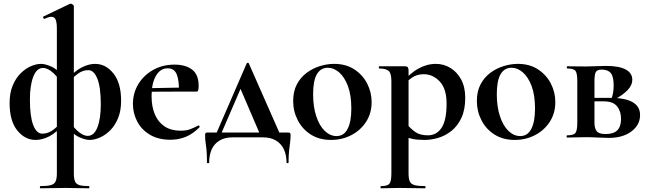

<svg xmlns="http://www.w3.org/2000/svg" viewBox="-20 -745 3515 1040"><path d="M199 275Q196 275 196 269Q196 263 199 263Q237 263 256 257.5Q275 252 281.5 237Q288 222 288 194V-589Q288 -623 281.5 -638.5Q275 -654 258 -654Q245 -654 221 -643Q217 -642 214.5 -648Q212 -654 214 -655L358 -724Q360 -725 363 -725Q368 -725 374 -720.5Q380 -716 380 -712V194Q380 222 386 237Q392 252 409.5 257.5Q427 263 462 263Q464 263 464 269Q464 275 462 275Q437 275 403.5 274Q370 273 335 273Q297 273 261.5 274Q226 275 199 275ZM173 13Q115 13 73.5 -38.5Q32 -90 32 -187Q32 -241 48.5 -281Q65 -321 91 -347Q117 -373 146.5 -386Q176 -399 202 -399Q226 -399 261 -383Q296 -367 331 -316L322 -275Q300 -321 269.5 -349Q239 -377 213 -377Q179 -377 160.5 -330Q142 -283 142 -206Q142 -114 160 -67.5Q178 -21 209 -21Q241 -21 268.5 -42Q296 -63 315 -87L330 -77Q284 -25 246 -6Q208 13 173 13ZM465 13Q442 13 407 -3Q372 -19 337 -70L346 -111Q368 -65 398.5 -37Q429 -9 455 -9Q490 -9 508 -56Q526 -103 526 -180Q526 -272 507.5 -318.5Q489 -365 458 -365Q427 -365 399.5 -344Q372 -323 353 -299L338 -309Q385 -361 423 -380Q461 -399 495 -399Q553 -399 594.5 -347Q636 -295 636 -199Q636 -145 619.5 -105Q603 -65 577 -39Q551 -13 521 0Q491 13 465 13Z M903 12Q838 12 792.5 -15Q747 -42 723.5 -86.5Q700 -131 700 -182Q700 -241 729 -289Q758 -337 809 -366Q860 -395 926 -395Q985 -395 1020.5 -368Q1056 -341 1056 -280Q1056 -267 1054 -258Q1052 -249 1045 -249H949Q951 -306 938 -340.5Q925 -375 888 -375Q848 -375 824.5 -334Q801 -293 801 -225Q801 -167 819 -125Q837 -83 872 -60Q907 -37 958 -37Q988 -37 1008.5 -44.5Q1029 -52 1054 -65Q1056 -67 1059.5 -63Q1063 -59 1061 -56Q1024 -19 985.5 -3.5Q947 12 903 12ZM766 -248 765 -267 984 -271V-249Z M1143 -2 1316 -401Q1318 -405 1322.5 -405Q1327 -405 1328 -401L1504 -2H1395L1278 -275L1321 -352L1170 -2ZM1101 135Q1101 89 1098.5 65.5Q1096 42 1093.5 26Q1091 10 1091 -12Q1091 -20 1093 -23.5Q1095 -27 1102 -27H1542Q1550 -27 1552 -23.5Q1554 -20 1554 -12Q1554 6 1551.5 25.5Q1549 45 1546 70.5Q1543 96 1543 135Q1543 139 1537.5 139Q1532 139 1532 135Q1532 94 1517.5 63.5Q1503 33 1474.5 16Q1446 -1 1404 -1H1239Q1198 -1 1169.5 16Q1141 33 1127 63.5Q1113 94 1113 135Q1113 139 1107 139Q1101 139 1101 135Z M1773 13Q1710 13 1664 -16Q1618 -45 1593 -93.5Q1568 -142 1568 -198Q1568 -250 1588 -288Q1608 -326 1641 -350.5Q1674 -375 1713 -387Q1752 -399 1790 -399Q1854 -399 1899.5 -369Q1945 -339 1969 -292Q1993 -245 1993 -192Q1993 -131 1962.5 -84.5Q1932 -38 1882 -12.5Q1832 13 1773 13ZM1803 -8Q1843 -8 1863 -47Q1883 -86 1883 -157Q1883 -230 1864.5 -279Q1846 -328 1817 -353Q1788 -378 1756 -378Q1717 -378 1696.5 -343Q1676 -308 1676 -235Q1676 -167 1693 -115.5Q1710 -64 1739 -36Q1768 -8 1803 -8Z M2044 275Q2041 275 2041 269Q2041 263 2044 263Q2079 263 2089.5 250Q2100 237 2100 194V-305Q2100 -349 2084.5 -361.5Q2069 -374 2034 -374Q2032 -374 2032 -380Q2032 -386 2034 -386Q2049 -386 2074 -386Q2099 -386 2125.5 -386Q2152 -386 2171 -386Q2185 -386 2189 -380.5Q2193 -375 2193 -363V194Q2193 222 2199.5 237Q2206 252 2225 257.5Q2244 263 2282 263Q2285 263 2285 269Q2285 275 2282 275Q2254 275 2219 274Q2184 273 2145 273Q2117 273 2090.5 274Q2064 275 2044 275ZM2279 13Q2240 13 2212.5 7Q2185 1 2147 -12L2182 -75Q2204 -48 2229.5 -30Q2255 -12 2298 -12Q2345 -12 2372 -53Q2399 -94 2399 -184Q2399 -264 2362 -303.5Q2325 -343 2275 -343Q2238 -343 2211 -324Q2184 -305 2158 -276L2148 -288Q2199 -347 2245.5 -373Q2292 -399 2341 -399Q2383 -399 2419 -377.5Q2455 -356 2477.5 -315Q2500 -274 2500 -215Q2500 -151 2479.5 -107Q2459 -63 2426 -36.5Q2393 -10 2354.5 1.5Q2316 13 2279 13Z M2768 13Q2705 13 2659 -16Q2613 -45 2588 -93.5Q2563 -142 2563 -198Q2563 -250 2583 -288Q2603 -326 2636 -350.5Q2669 -375 2708 -387Q2747 -399 2785 -399Q2849 -399 2894.5 -369Q2940 -339 2964 -292Q2988 -245 2988 -192Q2988 -131 2957.5 -84.5Q2927 -38 2877 -12.5Q2827 13 2768 13ZM2798 -8Q2838 -8 2858 -47Q2878 -86 2878 -157Q2878 -230 2859.5 -279Q2841 -328 2812 -353Q2783 -378 2751 -378Q2712 -378 2691.5 -343Q2671 -308 2671 -235Q2671 -167 2688 -115.5Q2705 -64 2734 -36Q2763 -8 2798 -8Z M3155 -385Q3179 -385 3208.5 -386.5Q3238 -388 3263 -388Q3332 -388 3368.5 -369Q3405 -350 3405 -312Q3405 -257 3305 -204L3293 -212Q3298 -226 3301 -243.5Q3304 -261 3304 -283Q3304 -330 3288.5 -349Q3273 -368 3239 -368Q3216 -368 3208 -356Q3200 -344 3200 -303V-81Q3200 -50 3212 -34.5Q3224 -19 3261 -19Q3304 -19 3324 -39.5Q3344 -60 3344 -101Q3344 -142 3322.5 -169Q3301 -196 3250 -196H3159L3158 -215H3285Q3447 -215 3447 -122Q3447 -68 3400 -33Q3353 2 3278 2Q3256 2 3219.5 0Q3183 -2 3155 -2Q3127 -2 3100.5 -1Q3074 0 3052 0Q3049 0 3049 -6Q3049 -12 3052 -12Q3087 -12 3097 -25Q3107 -38 3107 -81V-305Q3107 -349 3097 -361.5Q3087 -374 3053 -374Q3050 -374 3050 -380Q3050 -386 3053 -386Q3074 -386 3100.5 -385.5Q3127 -385 3155 -385Z"/></svg>

Font: Cormorant Garamond Light
Style: Regular
Weight: 300
Designer: Christian Thalmann (Catharsis Fonts)
Foundry: Catharsis Fonts
Version: Version 4.001